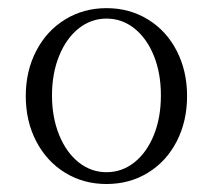

<svg xmlns="http://www.w3.org/2000/svg" viewBox="-20 -445 520 476"><path d="M43.9 -207Q43.9 -269 69.8 -318.8Q95.7 -368.7 141.4 -396.7Q187 -424.8 244.1 -424.8Q301.3 -424.8 346.9 -396.7Q392.6 -368.7 418.2 -318.8Q443.8 -269 443.8 -207Q443.8 -144.5 418.2 -94.7Q392.6 -44.9 346.9 -16.8Q301.3 11.2 244.1 11.2Q187 11.2 141.4 -16.8Q95.7 -44.9 69.8 -94.7Q43.9 -144.5 43.9 -207ZM244.1 -18.1Q282.7 -18.1 313.5 -42.7Q344.2 -67.4 361.6 -110.6Q378.9 -153.8 378.9 -208.5Q378.9 -263.2 361.6 -306.4Q344.2 -349.6 313.5 -374.3Q282.7 -398.9 244.1 -398.9Q205.6 -398.9 174.8 -374.3Q144 -349.6 126.5 -306.2Q108.9 -262.7 108.9 -208.5Q108.9 -154.3 126.5 -110.8Q144 -67.4 174.8 -42.7Q205.6 -18.1 244.1 -18.1Z"/></svg>

Font: JuniusX Light
Style: Regular
Weight: 300
Designer: Peter S. Baker
Foundry: Briery Creek Software
Version: Version 1.008